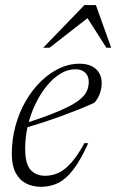

<svg xmlns="http://www.w3.org/2000/svg" viewBox="-20 -710 448 740"><path d="M270 -443Q240.5 -443 212.5 -425.8Q184.5 -408.5 160 -378.5Q135.5 -348.5 116.8 -309.5Q98 -270.5 87.5 -226.5Q77 -182.5 77 -137.5Q77 -78 98 -55.2Q119 -32.5 154 -32.5Q179.5 -32.5 203.8 -43Q228 -53.5 253 -81Q278 -108.5 305.5 -158.5L320 -158Q290 -91.5 261.5 -55Q233 -18.5 203 -4.2Q173 10 138.5 10Q105.5 10 80 -3.2Q54.5 -16.5 40 -44.5Q25.5 -72.5 25.5 -116Q25.5 -173.5 40 -226Q54.5 -278.5 80 -322Q105.5 -365.5 138.8 -397.5Q172 -429.5 209.5 -447Q247 -464.5 285 -464.5Q315.5 -464.5 334.5 -454.5Q353.5 -444.5 362.8 -427.5Q372 -410.5 372 -390.5Q372 -369.5 365 -350Q358 -330.5 344.5 -314.5Q320 -303 288.5 -290.2Q257 -277.5 221.5 -264.5Q186 -251.5 148.8 -239.2Q111.5 -227 75 -216L76 -234.5Q135.5 -253.5 177.2 -269.8Q219 -286 246.2 -300.2Q273.5 -314.5 289 -327.5Q304.5 -340.5 311.5 -353Q318.5 -365.5 320.5 -378.5Q324 -396.5 319.8 -411Q315.5 -425.5 303.2 -434.2Q291 -443 270 -443ZM146.5 -526 305.5 -690.5H349.5L408.5 -526H390L310 -651.5H332L171 -526Z"/></svg>

Font: Newsreader 36pt Light
Style: Italic
Weight: 300
Italic angle: -17°
Designer: Hugues Gentile
Foundry: Production Type
Version: Version 1.003